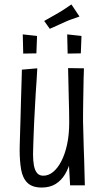

<svg xmlns="http://www.w3.org/2000/svg" viewBox="-20 -830 463 860"><path d="M167 10Q124 10 102.5 -11.5Q81 -33 74.5 -71.5Q68 -110 68 -159Q68 -164 68.5 -184.5Q69 -205 70 -236Q71 -267 72 -302Q73 -342 74 -379Q75 -416 76 -445.5Q77 -475 77.5 -494.5Q78 -514 78 -518L147 -524Q146 -499 144 -471Q142 -443 140 -412.5Q138 -382 136.5 -350Q135 -318 133 -283Q132 -258 131 -235.5Q130 -213 129.5 -194Q129 -175 128.5 -160.5Q128 -146 128 -138Q128 -110 132 -88.5Q136 -67 146 -55Q156 -43 174 -43Q197 -43 217.5 -59.5Q238 -76 254.5 -107.5Q271 -139 280.5 -183Q290 -227 290 -281L314 -288Q314 -241 310 -196.5Q306 -152 297 -114.5Q288 -77 271 -49Q254 -21 228.5 -5.5Q203 10 167 10ZM294 0 288 -105Q290 -149 290 -193Q290 -237 290 -281Q290 -304 289.5 -332.5Q289 -361 288 -392.5Q287 -424 286.5 -457.5Q286 -491 285 -525L356 -524Q355 -504 354.5 -477Q354 -450 353.5 -420Q353 -390 352.5 -362.5Q352 -335 352 -314Q352 -293 352 -284Q353 -256 353.5 -227.5Q354 -199 355 -170.5Q356 -142 357 -113.5Q358 -85 358.5 -57Q359 -29 360 0ZM203 -701 178 -736Q178 -736 186.5 -741Q195 -746 209.5 -754Q224 -762 241 -772Q257 -781 270 -790Q283 -799 291.5 -804.5Q300 -810 300 -810L336 -756Q336 -756 326.5 -752.5Q317 -749 302 -744Q287 -739 272 -732Q258 -726 242 -718.5Q226 -711 214.5 -706Q203 -701 203 -701ZM143 -591 84 -590 82 -676 146 -669ZM342 -591 283 -590 281 -676 345 -669Z"/></svg>

Font: Truculenta
Style: Regular
Weight: 400
Designer: Ivan Castro, Eva Sanz & Omnibus-Type Team
Foundry: Omnibus-Type
Version: Version 1.002